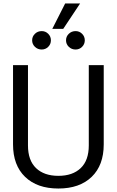

<svg xmlns="http://www.w3.org/2000/svg" viewBox="-20 -1075 672 1105"><path d="M55 0ZM55 -244V-700H141V-238Q141 -152 187.5 -107.5Q234 -63 316 -63Q398 -63 444.5 -107.5Q491 -152 491 -238V-700H577V-244Q577 -124 507.5 -57Q438 10 316 10Q194 10 124.5 -57Q55 -124 55 -244ZM355 -1055H441L344 -909H281ZM165 -843Q165 -865 181 -880.5Q197 -896 220 -896Q242 -896 257.5 -880.5Q273 -865 273 -843Q273 -821 257.5 -805.5Q242 -790 220 -790Q197 -790 181 -805.5Q165 -821 165 -843ZM360 -843Q360 -865 376 -880.5Q392 -896 415 -896Q437 -896 452.5 -880.5Q468 -865 468 -843Q468 -821 452.5 -805.5Q437 -790 415 -790Q392 -790 376 -805.5Q360 -821 360 -843Z"/></svg>

Font: Niramit
Style: Regular
Weight: 400
Version: Version 1.000; ttfautohint (v1.6)